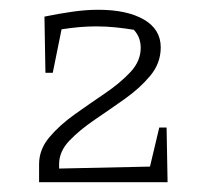

<svg xmlns="http://www.w3.org/2000/svg" viewBox="-20 -750 421 393"><path d="M60 -377V-414Q60 -444 81 -469Q102 -494 133 -516Q164 -538 195 -559Q226 -580 247 -602.5Q268 -625 268 -652Q268 -662 265 -671Q262 -680 254 -689Q236 -692 216.5 -694Q197 -696 177 -696Q160 -696 142.5 -694.5Q125 -693 106 -690L88 -601H73L71 -716Q100 -722 128 -726Q156 -730 181 -730Q240 -730 274.5 -710Q309 -690 309 -653Q309 -621 288 -595.5Q267 -570 236 -548Q205 -526 174 -505Q143 -484 122 -462Q101 -440 101 -414V-405L287 -409L306 -489H321L323 -377Z"/></svg>

Font: Piazzolla ExtraLight
Style: Regular
Weight: 200
Designer: Juan Pablo del Peral
Foundry: Huerta Tipografica
Version: Version 1.330